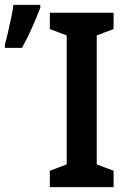

<svg xmlns="http://www.w3.org/2000/svg" viewBox="-38 -766 515 786"><path d="M427 0H166V-67L235 -93V-621L166 -647V-714H427V-647L358 -621V-93L427 -67ZM-18 -570V-584Q-13 -601 -5.5 -633Q2 -665 8.5 -696.5Q15 -728 17 -746H127V-734Q113 -698 93.5 -653.5Q74 -609 52 -570Z"/></svg>

Font: Avrile Sans Condensed SemiBold
Style: Regular
Weight: 600
Width: 3
Designer: Monotype Design Team
Foundry: Monotype Imaging Inc.
Version: Version 2.001;September 10, 2019;FontCreator 11.5.0.2425 64-